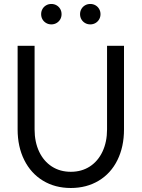

<svg xmlns="http://www.w3.org/2000/svg" viewBox="-20 -939 718 973"><path d="M69.3 -283.2V-707H155.3V-283.2Q155.3 -219.7 178.2 -170.9Q201.2 -122.1 242.7 -95.2Q284.2 -68.4 338.9 -68.4Q393.6 -68.4 435.1 -95.2Q476.6 -122.1 499.5 -170.9Q522.5 -219.7 522.5 -283.2V-707H608.4V-283.2Q608.4 -195.3 575.2 -127.9Q542 -60.5 480.5 -23.4Q418.9 13.7 338.9 13.7Q258.8 13.7 197.8 -23.4Q136.7 -60.5 103 -127.9Q69.3 -195.3 69.3 -283.2ZM188.5 -867.2Q188.5 -881.8 195.3 -893.6Q202.1 -905.3 213.9 -912.1Q225.6 -918.9 240.2 -918.9Q254.9 -918.9 266.6 -912.1Q278.3 -905.3 285.2 -893.6Q292 -881.8 292 -867.2Q292 -852.5 285.2 -840.8Q278.3 -829.1 266.6 -822.3Q254.9 -815.4 240.2 -815.4Q225.6 -815.4 213.9 -822.3Q202.1 -829.1 195.3 -840.8Q188.5 -852.5 188.5 -867.2ZM385.7 -867.2Q385.7 -881.8 392.6 -893.6Q399.4 -905.3 411.1 -912.1Q422.9 -918.9 437.5 -918.9Q452.1 -918.9 463.9 -912.1Q475.6 -905.3 482.4 -893.6Q489.3 -881.8 489.3 -867.2Q489.3 -852.5 482.4 -840.8Q475.6 -829.1 463.9 -822.3Q452.1 -815.4 437.5 -815.4Q422.9 -815.4 411.1 -822.3Q399.4 -829.1 392.6 -840.8Q385.7 -852.5 385.7 -867.2Z"/></svg>

Font: Wanted Sans Variable
Style: Regular
Weight: 400
Designer: Original Design by Kil Hyung-jin and Kang Hanbin, Wanted Lab, Inc; Hangeul from Source Han Sans by Jang Soo-young and Ka
Foundry: Wanted Lab, Inc.
Version: Version 1.003;Glyphs 3.2 (3227)